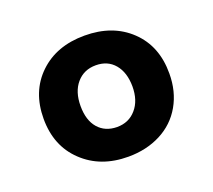

<svg xmlns="http://www.w3.org/2000/svg" viewBox="-85 -654 740 667"><g transform="rotate(-20 285.0 -320.0)"><path d="M283.2 -206.5Q327.1 -206.5 354 -237.8Q381.3 -269 381.3 -321.3Q380.9 -373 355.5 -403.3Q330.1 -433.6 286.1 -433.6Q242.2 -433.6 215.3 -402.3Q188.5 -371.1 188.5 -318.4Q188.5 -265.6 213.9 -236.3Q239.3 -207 283.2 -206.5ZM517.1 -319.3Q517.1 -253.4 487.8 -202.1Q458.5 -150.9 405.3 -123.5Q352.1 -96.2 285.2 -96.2Q182.6 -96.2 117.7 -158.2Q52.7 -219.7 52.7 -320.3Q52.7 -420.9 116.7 -482.4Q180.7 -543.9 284.7 -543.9Q388.7 -543.9 453.1 -482.4Q517.6 -420.9 517.1 -319.3Z"/></g></svg>

Font: NotoSans-Bold
Style: Bold
Weight: 700
Designer: Monotype Design team
Foundry: Monotype Imaging Inc.
Version: Version 1.04